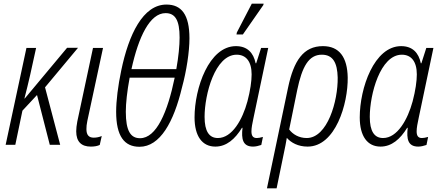

<svg xmlns="http://www.w3.org/2000/svg" viewBox="-20 -794 2428 1053"><path d="M11 0H64L103 -187L183 -273L253 0H310L227 -315L408 -532H348L116 -254H114C125 -294 135 -340 145 -381L178 -531H125Z M478 10C498 10 514 7 527 1L538 -48C524 -42 509 -39 494 -39C467 -39 454 -54 454 -86C454 -98 455 -113 459 -131L545 -531H490L404 -128C400 -107 398 -89 398 -74C398 -16 427 10 478 10Z M617 -181C617 -47 662 11 745 11C858 11 933 -125 978 -314C1003 -405 1019 -511 1019 -584C1019 -714 975 -769 893 -769C764 -769 686 -605 645 -408C627 -323 617 -241 617 -181ZM701 -415C740 -593 802 -722 888 -722C941 -722 965 -683 965 -588C965 -544 959 -482 947 -415ZM670 -181C670 -227 677 -293 691 -368H938C899 -179 838 -36 748 -36C697 -36 670 -75 670 -181Z M1277 -605H1312L1424 -766L1426 -774H1361L1279 -616ZM1161 10C1222 10 1269 -31 1307 -93H1310C1303 -32 1311 10 1368 10C1382 10 1399 6 1413 1L1422 -43C1408 -39 1397 -37 1388 -37C1366 -37 1359 -51 1359 -74C1359 -93 1364 -118 1370 -146L1451 -531H1412L1385 -447H1382C1370 -505 1336 -541 1274 -541C1126 -541 1047 -311 1047 -150C1047 -47 1089 10 1161 10ZM1175 -37C1127 -37 1102 -74 1102 -153C1102 -276 1159 -494 1278 -494C1329 -494 1360 -457 1360 -386C1360 -350 1353 -298 1337 -238C1310 -138 1253 -37 1175 -37Z M1560 -314 1444 239H1497L1537 45C1543 15 1549 -11 1553 -38C1577 -11 1615 10 1667 10C1820 10 1889 -225 1887 -369C1885 -480 1841 -541 1751 -541C1644 -541 1591 -461 1560 -314ZM1662 -37C1619 -37 1585 -58 1566 -84L1610 -300C1637 -429 1673 -494 1745 -494C1806 -494 1830 -450 1832 -369C1834 -240 1776 -37 1662 -37Z M2067 10C2128 10 2175 -31 2213 -93H2216C2209 -32 2217 10 2274 10C2288 10 2305 6 2319 1L2328 -43C2314 -39 2303 -37 2294 -37C2272 -37 2265 -51 2265 -74C2265 -93 2270 -118 2276 -146L2357 -531H2318L2291 -447H2288C2276 -505 2242 -541 2180 -541C2032 -541 1953 -311 1953 -150C1953 -47 1995 10 2067 10ZM2081 -37C2033 -37 2008 -74 2008 -153C2008 -276 2065 -494 2184 -494C2235 -494 2266 -457 2266 -386C2266 -350 2259 -298 2243 -238C2216 -138 2159 -37 2081 -37Z"/></svg>

Font: Noto Sans Condensed Light
Style: Italic
Weight: 300
Width: 3
Italic angle: -12°
Designer: Monotype Design Team
Foundry: Monotype Imaging Inc.
Version: Version 2.013